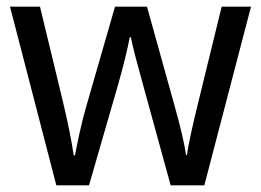

<svg xmlns="http://www.w3.org/2000/svg" viewBox="-20 -557 783 576"><path d="M492 -1H593L733 -537H645L575 -251C560 -190 545 -125 541 -92H538C533 -130 518 -189 505 -235L421 -537H325L238 -235C225 -191 211 -124 205 -91H201C196 -129 183 -193 169 -251L100 -537H10L149 -1H247L334 -302C350 -358 364 -415 369 -445H373C378 -415 394 -358 409 -303Z"/></svg>

Font: Noto Sans Thai
Style: Regular
Weight: 400
Designer: Monotype Design Team
Foundry: Monotype Imaging Inc.
Version: Version 1.901